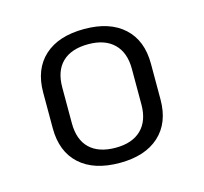

<svg xmlns="http://www.w3.org/2000/svg" viewBox="-66 -777 558 525"><g transform="rotate(-15 212.5 -514.5)"><path d="M60 -464V-565Q60 -631 100 -667.5Q140 -704 213 -704Q285 -704 325 -667.5Q365 -631 365 -565V-464Q365 -398 325 -361.5Q285 -325 213 -325Q140 -325 100 -361.5Q60 -398 60 -464ZM311 -464V-565Q311 -611 285.5 -636Q260 -661 213 -661Q165 -661 139.5 -636.5Q114 -612 114 -565V-464Q114 -417 139.5 -392.5Q165 -368 213 -368Q260 -368 285.5 -393Q311 -418 311 -464Z"/></g></svg>

Font: KoHo
Style: Regular
Weight: 400
Version: Version 1.000; ttfautohint (v1.6)